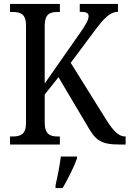

<svg xmlns="http://www.w3.org/2000/svg" viewBox="-20 -734 658 975"><path d="M31 0H284V-41H273C235 -41 207 -52 207 -111V-254L277 -342L420 -101C466 -19 491 0 593 0H618V-41H615C583 -41 555 -70 522 -122L339 -415L463 -581C507 -640 539 -674 579 -674V-714H385V-674C416 -674 430 -669 430 -652C430 -633 416 -608 379 -556L207 -310V-603C207 -662 233 -673 271 -673H284V-714H31V-673H47C84 -673 112 -662 112 -606V-108C112 -51 83 -41 45 -41H31ZM262 208V221H298C323 179 356 113 371 71V61H289C283 110 272 163 262 208Z"/></svg>

Font: Noto Serif Tamil Condensed
Style: Italic
Weight: 400
Width: 3
Italic angle: -12°
Designer: Indian Type Foundry, Tom Grace, and the Monotype Design Team
Foundry: Monotype Imaging Inc.
Version: Version 2.003